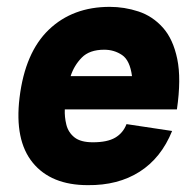

<svg xmlns="http://www.w3.org/2000/svg" viewBox="-20 -530 562 560"><path d="M349 -168 482 -148Q450 -69 387 -29Q324 11 236 10Q129 10 75.5 -55.5Q22 -121 37 -245Q53 -377 122.5 -443.5Q192 -510 300 -510Q343 -510 384 -496.5Q425 -483 455 -449.5Q485 -416 497 -358Q509 -300 496 -211H169Q168 -189 173.5 -166.5Q179 -144 197 -129.5Q215 -115 251 -115Q293 -115 316 -128.5Q339 -142 349 -168ZM284 -385Q241 -385 218.5 -362Q196 -339 186 -308H365Q359 -354 336 -369.5Q313 -385 284 -385Z"/></svg>

Font: Haskoy ExtraBold
Style: Italic
Weight: 800
Designer: Ertekin Erdin
Foundry: Ertekin Erdin
Version: Version 2.000; ttfautohint (v1.8.4.7-5d5b)